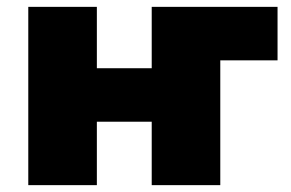

<svg xmlns="http://www.w3.org/2000/svg" viewBox="-20 -540 848 560"><path d="M62.5 0V-520H262.5V-341H422.5V-520H789.5V-364H622.5V0H422.5V-185H262.5V0Z"/></svg>

Font: Geologica Roman Black
Style: Regular
Weight: 900
Designer: Sindre Bremnes, Frode Helland
Foundry: Monokrom Skriftforlag AS
Version: Version 1.010;gftools[0.9.28]